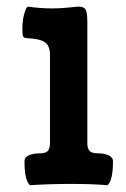

<svg xmlns="http://www.w3.org/2000/svg" viewBox="-20 -546 373 570"><path d="M239.3 -478.5V-122.6Q239.3 -115.2 240 -111.1Q240.7 -106.9 243.4 -101.6Q246.1 -96.2 252.9 -93.5Q259.8 -90.8 270.5 -90.8Q289.1 -90.8 302.2 -85Q315.4 -79.1 315.4 -67.4Q315.4 -10.3 299.3 3.9Q255.4 0 191.9 0Q126 0 68.8 3.9Q52.7 -10.7 52.7 -67.4Q52.7 -79.1 65.9 -85Q79.1 -90.8 97.7 -90.8Q116.7 -90.8 122.6 -98.9Q128.4 -106.9 128.4 -121.6V-383.8Q128.4 -409.7 113.5 -420.4Q98.6 -431.2 56.2 -433.1Q49.8 -434.6 48.1 -439.5Q46.4 -444.3 46.4 -460.4Q46.4 -485.4 51.8 -504.4Q57.1 -523.4 62.5 -526.4Q100.1 -521 135.3 -521Q158.7 -521 184.6 -523.7Q210.4 -526.4 211.9 -526.4Q229 -526.4 234.1 -517.8Q239.3 -509.3 239.3 -478.5Z"/></svg>

Font: Coustard
Style: Regular
Weight: 400
Foundry: vernon adams
Version: Version 1.000